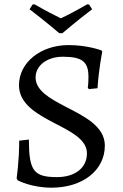

<svg xmlns="http://www.w3.org/2000/svg" viewBox="-20 -858 570 890"><path d="M255 -704H269C269 -704 342 -766 407 -815L393 -837L384 -838C336 -810 290 -786 262 -773C235 -786 187 -811 140 -838L131 -837L117 -815C182 -766 255 -704 255 -704ZM219 12C364 12 466 -69 466 -183C466 -274 368 -320 281 -365C210 -402 145 -439 145 -499C145 -554 198 -595 271 -595C361 -595 390 -572 390 -502C390 -471 387 -450 387 -450L393 -445L432 -449C438 -541 454 -618 454 -618L451 -624C451 -624 387 -649 298 -649C168 -649 68 -568 68 -463C68 -376 151 -330 231 -288C308 -248 383 -212 383 -147C383 -79 327 -37 244 -37C136 -37 114 -67 114 -211L69 -206C69 -109 57 -32 57 -32L62 -22C62 -22 125 12 219 12Z"/></svg>

Font: Alegreya SC
Style: Regular
Weight: 400
Designer: Juan Pablo del Peral
Foundry: Huerta Tipografica
Version: Version 2.007;PS 002.007;hotconv 1.0.88;makeotf.lib2.5.64775